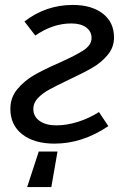

<svg xmlns="http://www.w3.org/2000/svg" viewBox="-20 -569 482 778"><path d="M137 45H213L188 189H90ZM22 -128Q22 -174 50.5 -208Q79 -242 118 -264.5Q157 -287 221 -315Q288 -345 319.5 -366Q351 -387 351 -415Q351 -442 329 -458Q307 -474 269 -474Q194 -474 123 -425L79 -482Q166 -549 275 -549Q351 -549 396.5 -514Q442 -479 442 -417Q442 -377 416 -346Q390 -315 353.5 -294Q317 -273 257 -245Q207 -221 179.5 -206Q152 -191 133.5 -171.5Q115 -152 115 -128Q115 -97 140.5 -79Q166 -61 208 -61Q251 -61 296.5 -75.5Q342 -90 381 -115L419 -58Q314 13 201 13Q119 13 70.5 -24.5Q22 -62 22 -128Z"/></svg>

Font: Nebula Sans Medium
Style: Regular
Weight: 500
Italic angle: -9°
Designer: Paul D. Hunt for Adobe (as Source Sans)
Foundry: Nebula Entertainment & Broadcasting LLC
Version: Version 1.010